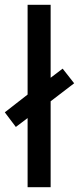

<svg xmlns="http://www.w3.org/2000/svg" viewBox="-41 -780 329 800"><path d="M74 0V-288L25 -251L-21 -312L74 -386V-760H170V-456L220 -494L268 -433L170 -358V0Z"/></svg>

Font: Noto Sans Lao Looped ExtraCondensed Medium
Style: Regular
Weight: 500
Width: 2
Designer: Mark Frömberg, Ben Mitchell
Foundry: The Fontpad Ltd
Version: Version 1.002; ttfautohint (v1.8.4.7-5d5b)